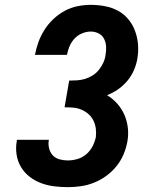

<svg xmlns="http://www.w3.org/2000/svg" viewBox="-20 -763 640 791"><path d="M260 8Q231 8 203 4.5Q175 1 149.5 -8.5Q124 -18 102.5 -34.5Q81 -51 67 -74Q53 -97 48.5 -125Q44 -153 49 -181Q49 -183 49 -184.5Q49 -186 50 -187H182Q182 -187 181.5 -186.5Q181 -186 181 -185Q178 -168 182.5 -151Q187 -134 198 -122.5Q209 -111 225.5 -106.5Q242 -102 260 -102Q279 -102 299.5 -108Q320 -114 336 -128Q352 -142 361.5 -160.5Q371 -179 375 -199Q377 -217 374.5 -234.5Q372 -252 364.5 -267Q357 -282 344.5 -293Q332 -304 316 -311Q300 -318 282 -319.5Q264 -321 246 -321L265 -431Q281 -431 297.5 -432Q314 -433 330.5 -438Q347 -443 362 -452.5Q377 -462 388 -476Q399 -490 406 -505.5Q413 -521 415 -538Q418 -555 417 -572Q416 -589 408.5 -603.5Q401 -618 386 -625.5Q371 -633 354 -633Q336 -633 318 -625.5Q300 -618 287 -604Q274 -590 266.5 -572.5Q259 -555 256 -537H124Q129 -564 138.5 -590Q148 -616 163.5 -640.5Q179 -665 200.5 -685Q222 -705 247 -718.5Q272 -732 299.5 -737.5Q327 -743 354 -743Q384 -743 412.5 -737.5Q441 -732 465.5 -719Q490 -706 508 -684.5Q526 -663 536 -636.5Q546 -610 548.5 -581Q551 -552 546 -522Q542 -498 532 -474.5Q522 -451 505 -430.5Q488 -410 466.5 -395Q445 -380 421 -371Q444 -357 462.5 -336.5Q481 -316 492 -291Q503 -266 506.5 -238Q510 -210 505 -181Q500 -153 489 -127Q478 -101 460 -78.5Q442 -56 418 -38.5Q394 -21 367.5 -10.5Q341 0 314 4Q287 8 260 8Z"/></svg>

Font: Iosevka Slab XBdExObl
Style: Regular
Weight: 800
Width: 7
Italic angle: -9°
Monospace: yes
Designer: Belleve Invis
Foundry: Belleve Invis
Version: Version 11.1.0; ttfautohint (v1.8.3)